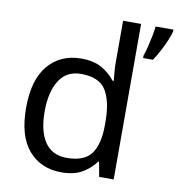

<svg xmlns="http://www.w3.org/2000/svg" viewBox="-85 -837 858 924"><g transform="rotate(10 344.0 -375.0)"><path d="M275 10Q175 10 115 -59.5Q55 -129 55 -267Q55 -405 115.5 -475.5Q176 -546 276 -546Q338 -546 377.5 -523Q417 -500 442 -467H448Q447 -480 444.5 -505.5Q442 -531 442 -546V-760H530V0H459L446 -72H442Q418 -38 378 -14Q338 10 275 10ZM289 -63Q374 -63 408.5 -109.5Q443 -156 443 -250V-266Q443 -366 410 -419.5Q377 -473 288 -473Q217 -473 181.5 -416.5Q146 -360 146 -265Q146 -169 181.5 -116Q217 -63 289 -63ZM688 -751Q684 -733 672.5 -706Q661 -679 646 -650.5Q631 -622 616 -600H568V-612Q575 -631 581.5 -657.5Q588 -684 593.5 -711.5Q599 -739 601 -760H688Z"/></g></svg>

Font: Noto Sans Tai Tham
Style: Regular
Weight: 400
Designer: Monotype Design Team 2013. Revised by David WIlliams 2020
Foundry: Monotype Imaging Inc.
Version: Version 2.002